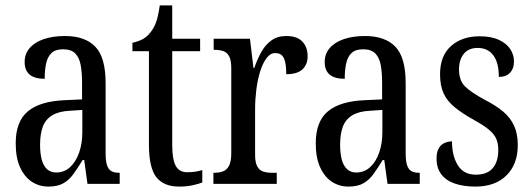

<svg xmlns="http://www.w3.org/2000/svg" viewBox="-20 -679 1963 709"><path d="M159 10Q125 10 98 -7.5Q71 -25 54.5 -60.5Q38 -96 38 -150Q38 -230 82.5 -267.5Q127 -305 218 -309L283 -312V-373Q283 -411 278 -438.5Q273 -466 258 -481.5Q243 -497 213 -497Q185 -497 170.5 -483.5Q156 -470 150.5 -445.5Q145 -421 145 -388Q108 -388 89.5 -403.5Q71 -419 71 -450Q71 -480 89.5 -501.5Q108 -523 141.5 -534.5Q175 -546 220 -546Q294 -546 332 -506.5Q370 -467 370 -372V-113Q370 -85 375 -69.5Q380 -54 390.5 -47.5Q401 -41 419 -41H422V0H303L291 -88H285Q268 -60 252 -37.5Q236 -15 214.5 -2.5Q193 10 159 10ZM187 -42Q217 -42 238.5 -61.5Q260 -81 272 -115Q284 -149 284 -191V-273L238 -270Q197 -268 172.5 -253Q148 -238 138 -211Q128 -184 128 -144Q128 -113 134 -90Q140 -67 153.5 -54.5Q167 -42 187 -42Z M641 10Q585 10 557.5 -24.5Q530 -59 530 -145V-490H469V-521Q492 -526 508 -535Q524 -544 536 -560Q548 -575 556 -596Q564 -617 570 -659H616V-536H719V-490H616V-144Q616 -90 629 -66.5Q642 -43 671 -43Q688 -43 701 -45Q714 -47 727 -51V-5Q714 0 692 5Q670 10 641 10Z M768 0V-41H771Q789 -41 803 -46Q817 -51 825.5 -66.5Q834 -82 834 -113V-427Q834 -457 826 -471.5Q818 -486 804 -490.5Q790 -495 772 -495H769V-536H903L916 -428H919Q930 -460 945 -487Q960 -514 982.5 -530Q1005 -546 1037 -546Q1077 -546 1096.5 -525.5Q1116 -505 1116 -471Q1116 -441 1097 -423Q1078 -405 1037 -405Q1037 -433 1033 -450Q1029 -467 1020.5 -475Q1012 -483 996 -483Q978 -483 964 -464Q950 -445 940.5 -414.5Q931 -384 926.5 -347.5Q922 -311 922 -276V-108Q922 -79 930 -64.5Q938 -50 952 -45.5Q966 -41 983 -41H1002V0Z M1267 10Q1233 10 1206 -7.5Q1179 -25 1162.5 -60.5Q1146 -96 1146 -150Q1146 -230 1190.5 -267.5Q1235 -305 1326 -309L1391 -312V-373Q1391 -411 1386 -438.5Q1381 -466 1366 -481.5Q1351 -497 1321 -497Q1293 -497 1278.5 -483.5Q1264 -470 1258.5 -445.5Q1253 -421 1253 -388Q1216 -388 1197.5 -403.5Q1179 -419 1179 -450Q1179 -480 1197.5 -501.5Q1216 -523 1249.5 -534.5Q1283 -546 1328 -546Q1402 -546 1440 -506.5Q1478 -467 1478 -372V-113Q1478 -85 1483 -69.5Q1488 -54 1498.5 -47.5Q1509 -41 1527 -41H1530V0H1411L1399 -88H1393Q1376 -60 1360 -37.5Q1344 -15 1322.5 -2.5Q1301 10 1267 10ZM1295 -42Q1325 -42 1346.5 -61.5Q1368 -81 1380 -115Q1392 -149 1392 -191V-273L1346 -270Q1305 -268 1280.5 -253Q1256 -238 1246 -211Q1236 -184 1236 -144Q1236 -113 1242 -90Q1248 -67 1261.5 -54.5Q1275 -42 1295 -42Z M1735 10Q1691 10 1658.5 -1.5Q1626 -13 1609 -36Q1592 -59 1592 -94Q1592 -117 1600 -131Q1608 -145 1621.5 -151Q1635 -157 1649 -157Q1649 -104 1670.5 -69Q1692 -34 1737 -34Q1779 -34 1799.5 -58Q1820 -82 1820 -125Q1820 -150 1812 -167.5Q1804 -185 1784.5 -201Q1765 -217 1732 -235Q1687 -260 1659 -283Q1631 -306 1618 -334.5Q1605 -363 1605 -405Q1605 -473 1645.5 -509Q1686 -545 1751 -545Q1794 -545 1822 -532Q1850 -519 1864 -498Q1878 -477 1878 -452Q1878 -426 1863.5 -410.5Q1849 -395 1822 -395Q1822 -448 1801.5 -475Q1781 -502 1744 -502Q1710 -502 1692.5 -480Q1675 -458 1675 -423Q1675 -382 1697 -360Q1719 -338 1771 -310Q1812 -289 1838.5 -266.5Q1865 -244 1878.5 -214.5Q1892 -185 1892 -143Q1892 -73 1850.5 -31.5Q1809 10 1735 10Z"/></svg>

Font: Noto Serif Khmer ExtraCondensed
Style: Regular
Weight: 400
Width: 2
Designer: Danh Hong and the Monotype Design Team
Foundry: Monotype Imaging Inc.
Version: Version 2.004